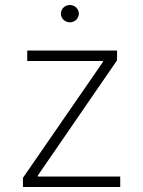

<svg xmlns="http://www.w3.org/2000/svg" viewBox="-20 -748 573 768"><path d="M71.8 0H460.9V-42H131.3V-45.9L448.2 -506.8V-545.9H88.9V-503.9H391.6V-500L71.8 -36.6ZM259.3 -658.7C279.3 -658.7 295.4 -674.3 295.4 -693.4C295.4 -712.4 279.3 -728 259.3 -728C239.7 -728 223.6 -712.4 223.6 -693.4C223.6 -674.3 239.7 -658.7 259.3 -658.7Z"/></svg>

Font: Raveo ExtraLight
Style: Regular
Weight: 200
Designer: Jakub Foglar, Rasmus Andersson (Inter)
Foundry: Jakubfoglar.com
Version: Version 1.100;Glyphs 3.2.3 (3260)